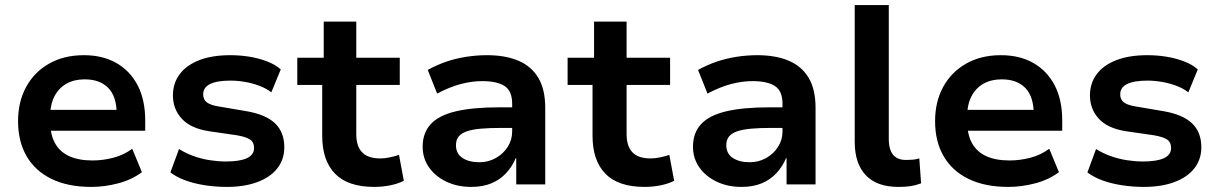

<svg xmlns="http://www.w3.org/2000/svg" viewBox="-20 -725 4788 755"><path d="M339 10Q247 10 182.5 -21.5Q118 -53 84.5 -111Q51 -169 51 -249Q51 -324 82.5 -382.5Q114 -441 172.5 -474.5Q231 -508 310 -508Q384 -508 438 -477Q492 -446 521.5 -389Q551 -332 551 -251V-211H156V-293H454L439 -275Q439 -345 406 -379Q373 -413 313 -413Q272 -413 241.5 -396Q211 -379 194 -346Q177 -313 177 -265V-252Q177 -197 196 -162.5Q215 -128 252 -111Q289 -94 344 -94Q384 -94 425 -104.5Q466 -115 500 -140L538 -48Q498 -18 444.5 -4Q391 10 339 10Z M872 10Q828 10 786 3.5Q744 -3 709.5 -15.5Q675 -28 650 -47L684 -139Q711 -122 742 -111Q773 -100 805.5 -95Q838 -90 868 -90Q923 -90 951 -103Q979 -116 979 -143Q979 -166 963 -176.5Q947 -187 912 -193L802 -209Q730 -220 695 -258Q660 -296 660 -350Q660 -397 686 -432.5Q712 -468 762.5 -488Q813 -508 886 -508Q924 -508 961 -502Q998 -496 1030.5 -483.5Q1063 -471 1084 -452L1047 -362Q1026 -378 999 -388Q972 -398 943 -403Q914 -408 886 -408Q833 -408 806 -394.5Q779 -381 779 -354Q779 -333 794 -322Q809 -311 842 -306L948 -288Q1025 -275 1061.5 -240Q1098 -205 1098 -146Q1098 -98 1070.5 -63Q1043 -28 992 -9Q941 10 872 10Z M1452 10Q1348 10 1297.5 -42Q1247 -94 1247 -191V-391H1149V-498H1253V-640H1381V-498H1552V-391H1381V-197Q1381 -150 1404 -126Q1427 -102 1475 -102Q1493 -102 1512 -106Q1531 -110 1549 -116L1568 -14Q1544 -2 1513.5 4Q1483 10 1452 10Z M1833 10Q1778 10 1734.5 -11Q1691 -32 1666.5 -67.5Q1642 -103 1642 -148Q1642 -202 1673.5 -236.5Q1705 -271 1771.5 -287Q1838 -303 1944 -303H2012V-222H1950Q1904 -222 1870.5 -219Q1837 -216 1815.5 -208.5Q1794 -201 1783.5 -188Q1773 -175 1773 -154Q1773 -121 1798.5 -104Q1824 -87 1865 -87Q1900 -87 1929.5 -103.5Q1959 -120 1976.5 -147.5Q1994 -175 1994 -208V-317Q1994 -367 1964.5 -386.5Q1935 -406 1876 -406Q1835 -406 1791.5 -394.5Q1748 -383 1699 -357L1662 -450Q1696 -469 1733.5 -482Q1771 -495 1812.5 -501.5Q1854 -508 1895 -508Q1967 -508 2018 -486.5Q2069 -465 2096.5 -419.5Q2124 -374 2124 -301V0H2010V-103H2008Q1994 -70 1970.5 -44.5Q1947 -19 1913 -4.5Q1879 10 1833 10Z M2515 10Q2411 10 2360.5 -42Q2310 -94 2310 -191V-391H2212V-498H2316V-640H2444V-498H2615V-391H2444V-197Q2444 -150 2467 -126Q2490 -102 2538 -102Q2556 -102 2575 -106Q2594 -110 2612 -116L2631 -14Q2607 -2 2576.5 4Q2546 10 2515 10Z M2896 10Q2841 10 2797.5 -11Q2754 -32 2729.5 -67.5Q2705 -103 2705 -148Q2705 -202 2736.5 -236.5Q2768 -271 2834.5 -287Q2901 -303 3007 -303H3075V-222H3013Q2967 -222 2933.5 -219Q2900 -216 2878.5 -208.5Q2857 -201 2846.5 -188Q2836 -175 2836 -154Q2836 -121 2861.5 -104Q2887 -87 2928 -87Q2963 -87 2992.5 -103.5Q3022 -120 3039.5 -147.5Q3057 -175 3057 -208V-317Q3057 -367 3027.5 -386.5Q2998 -406 2939 -406Q2898 -406 2854.5 -394.5Q2811 -383 2762 -357L2725 -450Q2759 -469 2796.5 -482Q2834 -495 2875.5 -501.5Q2917 -508 2958 -508Q3030 -508 3081 -486.5Q3132 -465 3159.5 -419.5Q3187 -374 3187 -301V0H3073V-103H3071Q3057 -70 3033.5 -44.5Q3010 -19 2976 -4.5Q2942 10 2896 10Z M3513 10Q3428 10 3384.5 -36Q3341 -82 3341 -167V-705H3475V-177Q3475 -151 3482.5 -132.5Q3490 -114 3505 -105Q3520 -96 3542 -96Q3556 -96 3568.5 -97Q3581 -98 3595 -102L3602 -4Q3580 4 3560 7Q3540 10 3513 10Z M3945 10Q3853 10 3788.5 -21.5Q3724 -53 3690.5 -111Q3657 -169 3657 -249Q3657 -324 3688.5 -382.5Q3720 -441 3778.5 -474.5Q3837 -508 3916 -508Q3990 -508 4044 -477Q4098 -446 4127.5 -389Q4157 -332 4157 -251V-211H3762V-293H4060L4045 -275Q4045 -345 4012 -379Q3979 -413 3919 -413Q3878 -413 3847.5 -396Q3817 -379 3800 -346Q3783 -313 3783 -265V-252Q3783 -197 3802 -162.5Q3821 -128 3858 -111Q3895 -94 3950 -94Q3990 -94 4031 -104.5Q4072 -115 4106 -140L4144 -48Q4104 -18 4050.5 -4Q3997 10 3945 10Z M4478 10Q4434 10 4392 3.5Q4350 -3 4315.5 -15.5Q4281 -28 4256 -47L4290 -139Q4317 -122 4348 -111Q4379 -100 4411.5 -95Q4444 -90 4474 -90Q4529 -90 4557 -103Q4585 -116 4585 -143Q4585 -166 4569 -176.5Q4553 -187 4518 -193L4408 -209Q4336 -220 4301 -258Q4266 -296 4266 -350Q4266 -397 4292 -432.5Q4318 -468 4368.5 -488Q4419 -508 4492 -508Q4530 -508 4567 -502Q4604 -496 4636.5 -483.5Q4669 -471 4690 -452L4653 -362Q4632 -378 4605 -388Q4578 -398 4549 -403Q4520 -408 4492 -408Q4439 -408 4412 -394.5Q4385 -381 4385 -354Q4385 -333 4400 -322Q4415 -311 4448 -306L4554 -288Q4631 -275 4667.5 -240Q4704 -205 4704 -146Q4704 -98 4676.5 -63Q4649 -28 4598 -9Q4547 10 4478 10Z"/></svg>

Font: Nunito Sans 8pt
Style: Bold
Weight: 700
Version: Version 3.101;gftools[0.9.27]